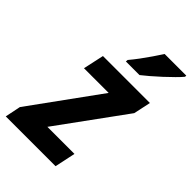

<svg xmlns="http://www.w3.org/2000/svg" viewBox="-259 -853 940 940"><g transform="rotate(45 211.0 -383.0)"><path d="M-30.8 0 -14.2 -81.1 244.1 -437.5H73.2L96.7 -545.4H421.9L402.8 -456.1L149.4 -107.9H336.9L314 0ZM194.8 -606 195.8 -617.2Q214.4 -639.2 233.4 -664.8Q252.4 -690.4 270.3 -716.6Q288.1 -742.7 303.2 -766.1H453.1L452.6 -757.8Q441.9 -744.6 421.1 -723.9Q400.4 -703.1 375.7 -680.4Q351.1 -657.7 327.9 -637.9Q304.7 -618.2 289.1 -606Z"/></g></svg>

Font: Open Sans SemiCondensed
Style: Bold Italic
Weight: 700
Width: 4
Italic angle: -12°
Designer: Monotype Design Team
Foundry: Monotype Imaging Inc.
Version: Version 3.003